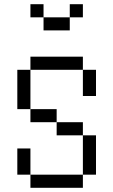

<svg xmlns="http://www.w3.org/2000/svg" viewBox="-20 -895 540 915"><path d="M375 -812.5V-875H312.5V-812.5H187.5V-750H312.5V-812.5ZM125 -62.5V0H375V-62.5ZM125 -62.5Q125 -62.5 125 -187.5H62.5Q62.5 -187.5 62.5 -62.5ZM375 -62.5H437.5V-250H375ZM375 -250V-312.5H250V-250ZM250 -312.5V-375H125V-312.5ZM125 -375V-562.5H62.5V-375ZM375 -562.5Q375 -562.5 375 -437.5H437.5Q437.5 -437.5 437.5 -562.5ZM125 -562.5H375V-625H125ZM187.5 -812.5V-875H125V-812.5Z"/></svg>

Font: UnifontExMono
Style: Regular
Weight: 500
Version: Version 15.0.06